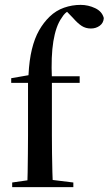

<svg xmlns="http://www.w3.org/2000/svg" viewBox="-20 -768 446 788"><path d="M30 0V-19L121 -32H175L281 -19V0ZM91 0Q93 -24 93.5 -61.5Q94 -99 94.5 -138.5Q95 -178 95 -211V-428H26V-447L118 -463L96 -432L97 -461Q100 -521 111 -566Q122 -611 140.5 -643.5Q159 -676 184 -700Q210 -725 243 -736.5Q276 -748 311 -748Q342 -748 370.5 -734.5Q399 -721 406 -694Q405 -674 389.5 -662.5Q374 -651 353 -651Q332 -651 315.5 -661.5Q299 -672 279 -695L247 -728V-733H286V-728Q274 -727 260.5 -722Q247 -717 234 -696Q221 -678 212.5 -653.5Q204 -629 199 -598.5Q194 -568 192.5 -530Q191 -492 193 -444V-211Q193 -178 193.5 -138.5Q194 -99 195 -61.5Q196 -24 198 0ZM144 -428V-455H307V-428Z"/></svg>

Font: Source Serif 4 60pt SemiBold
Style: Regular
Weight: 600
Version: Version 4.004;hotconv 1.0.116;makeotfexe 2.5.65601